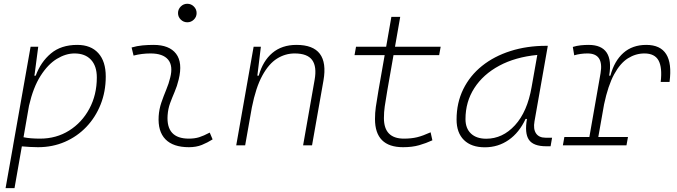

<svg xmlns="http://www.w3.org/2000/svg" viewBox="-20 -763 3556 1008"><path d="M56.2 224.6H9.3L49.3 -0.5Q48.8 -0.5 48.3 -0.5L49.3 -1.5L140.6 -517.6H180.7L162.1 -375.5L160.2 -365.7H167.5Q193.8 -437.5 247.3 -482.4Q300.8 -527.3 385.7 -527.3Q457 -527.3 496.1 -484.1Q535.2 -440.9 535.2 -361.3Q535.2 -282.2 508.3 -214.6Q481.4 -147 433.3 -96.7Q385.3 -46.4 320.6 -18.3Q255.9 9.8 179.7 9.8Q158.2 9.8 137.2 8.5Q116.2 7.3 94.7 5.4ZM103.5 -42.5Q137.7 -35.2 190.4 -35.2Q275.4 -35.2 342.8 -77.4Q410.2 -119.6 449.2 -192.4Q488.3 -265.1 488.3 -356.4Q488.3 -416.5 457.5 -449.5Q426.8 -482.4 371.1 -482.4Q325.2 -482.4 278.3 -453.9Q231.4 -425.3 192.9 -364.7Q154.3 -304.2 132.3 -208Z M1081.1 -66.9 1096.2 -31.2Q1069.3 -14.2 1039.8 -2.2Q1010.3 9.8 971.7 9.8Q889.2 9.8 848.6 -31.7Q808.1 -73.2 813 -153.3Q815.4 -189.9 827.1 -224.4Q838.9 -258.8 852.5 -291.5Q866.2 -324.2 873.5 -355Q889.6 -417.5 862.5 -450Q835.4 -482.4 770.5 -482.4Q724.1 -482.4 681.2 -471.2L670.9 -513.7Q699.7 -522 728.5 -524.7Q757.3 -527.3 786.1 -527.3Q869.1 -527.3 904.5 -480.7Q939.9 -434.1 918 -345.2Q909.7 -310.5 896.7 -280.5Q883.8 -250.5 873 -221.2Q862.3 -191.9 859.9 -157.7Q851.6 -35.2 971.2 -35.2Q1002 -35.2 1025.4 -42.5Q1048.8 -49.8 1081.1 -66.9ZM963.4 -646Q943.4 -646 929 -660.2Q914.6 -674.3 914.6 -694.3Q914.6 -714.4 929 -728.8Q943.4 -743.2 963.4 -743.2Q983.4 -743.2 997.8 -728.8Q1012.2 -714.4 1012.2 -694.3Q1012.2 -674.3 997.8 -660.2Q983.4 -646 963.4 -646Z M1220.2 0 1311.5 -517.6H1349.6L1331.1 -365.7H1338.4Q1359.9 -442.9 1409.9 -485.1Q1460 -527.3 1536.6 -527.3Q1710.9 -527.3 1678.2 -340.3L1618.2 0H1571.3L1631.8 -344.2Q1644 -413.1 1618.9 -447.8Q1593.8 -482.4 1526.9 -482.4Q1477.5 -482.4 1434.3 -455.3Q1391.1 -428.2 1357.2 -366.2Q1323.2 -304.2 1302.2 -198.7L1267.1 0Z M2096.2 9.8Q1948.7 9.8 1948.7 -138.2Q1948.7 -170.9 1953.1 -201.7Q1957.5 -232.4 1966.8 -287.1L1999.5 -473.6H1841.3L1849.1 -517.6H2007.3L2034.7 -674.3H2081.1L2053.7 -517.6H2293.5L2285.6 -473.6H2045.9L2013.2 -287.1Q2003.9 -232.9 1999.8 -203.6Q1995.6 -174.3 1995.6 -143.1Q1995.6 -35.2 2100.6 -35.2Q2139.6 -35.2 2169.7 -42.5Q2199.7 -49.8 2240.7 -68.4L2250 -26.4Q2217.3 -11.2 2180.7 -0.7Q2144 9.8 2096.2 9.8Z M2525.4 10.3Q2454.6 10.3 2415.8 -27.8Q2377 -65.9 2377 -135.3Q2377 -223.1 2412.1 -294.7Q2447.3 -366.2 2510.7 -417Q2574.2 -467.8 2660.2 -495.1Q2746.1 -522.5 2847.2 -522.5H2856L2786.1 -126Q2778.8 -85.4 2794.2 -62.7Q2809.6 -40 2844.2 -40H2878.4L2870.6 4.9H2847.7Q2779.8 4.9 2756.6 -29.5Q2733.4 -64 2746.6 -138.7H2739.3Q2706.1 -66.9 2650.6 -28.3Q2595.2 10.3 2525.4 10.3ZM2532.7 -34.7Q2618.7 -34.7 2683.6 -105.5Q2748.5 -176.3 2771 -306.2L2800.8 -474.6Q2685.5 -463.4 2601.1 -418Q2516.6 -372.6 2470.2 -300.5Q2423.8 -228.5 2423.8 -137.7Q2423.8 -88.9 2452.6 -61.8Q2481.4 -34.7 2532.7 -34.7Z M2935.1 0 2942.9 -43.9H3074.2L3132.8 -377.9Q3150.9 -482.4 3064.5 -482.4Q3028.3 -482.4 2994.6 -472.7L2987.3 -516.6Q3007.8 -522.9 3028.6 -525.1Q3049.3 -527.3 3070.3 -527.3Q3205.6 -527.3 3178.2 -365.7H3184.6Q3205.1 -442.9 3252.7 -485.1Q3300.3 -527.3 3373 -527.3Q3521 -527.3 3495.1 -333H3448.7Q3457.5 -408.7 3437.3 -445.6Q3417 -482.4 3363.3 -482.4Q3317.4 -482.4 3276.9 -457Q3236.3 -431.6 3204.3 -373Q3172.4 -314.5 3151.4 -215.3L3121.1 -43.9H3276.9L3269 0Z"/></svg>

Font: Cascadia Mono NF ExtraLight
Style: Italic
Weight: 200
Italic angle: -10°
Monospace: yes
Designer: Aaron Bell
Foundry: Saja Typeworks
Version: Version 2404.023; ttfautohint (v1.8.4)